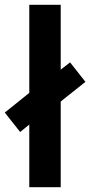

<svg xmlns="http://www.w3.org/2000/svg" viewBox="-45 -780 376 800"><path d="M77 0V-261L39 -230L-25 -311L77 -393V-760H208V-490L247 -520L311 -439L208 -357V0Z"/></svg>

Font: Noto Sans Khmer UI ExtraCondensed
Style: Bold
Weight: 700
Width: 2
Designer: Danh Hong and the Monotype Design Team
Foundry: Monotype Imaging Inc.
Version: Version 2.002; ttfautohint (v1.8.4.7-5d5b)